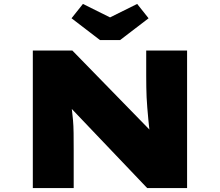

<svg xmlns="http://www.w3.org/2000/svg" viewBox="-20 -957 1119 977"><path d="M147 0V-700H348L782 -255L744 -269Q738 -313 735 -347Q732 -381 729.5 -409Q727 -437 726 -462Q725 -487 724.5 -513Q724 -539 724 -570V-700H932V0H729L262 -490L335 -466Q339 -449 341.5 -431.5Q344 -414 346.5 -393.5Q349 -373 351.5 -345.5Q354 -318 354.5 -280Q355 -242 355 -191V0ZM489 -753 344 -864 402 -937 555 -861H525L678 -937L736 -864L591 -753Z"/></svg>

Font: Lexend Tera Black
Style: Regular
Weight: 900
Version: Version 1.007